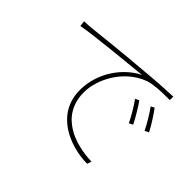

<svg xmlns="http://www.w3.org/2000/svg" viewBox="-132 -931 1219 1219"><g transform="rotate(45 478.0 -321.0)"><path d="M691.1 -496.1 665.1 -484C693.2 -446 728 -386 747.2 -345.9L773.1 -359C750 -405.9 712 -467 691.1 -496.1ZM793 -532 769.2 -519.9C797.2 -481.9 832 -424 851.9 -382.1L878.9 -396C854.8 -442.8 815 -502.8 793 -532ZM88.1 -603 93 -565C188.2 -584.2 505 -613.3 589.1 -622.2C479 -568.2 377.8 -435 377.8 -275.9C377.8 -57.9 589.8 22 741.8 23.1L752.1 -6C605.1 -9.9 405.9 -70 405.9 -284.1C405.9 -396 484 -559.7 639.9 -616.8C679 -630.7 747.9 -633.9 802.9 -633.9H827.1V-665.1C768.1 -663 693.9 -659.1 584.9 -649.1C409.8 -635.3 208.1 -612.9 164.1 -608C144.9 -605.8 123.2 -604 88.1 -603Z"/></g></svg>

Font: Karasuma Gothic
Style: Thin
Weight: 200
Designer: Rasmus Andersson / Ryoko Ishizuka
Foundry: rsms
Version: Version 1.00